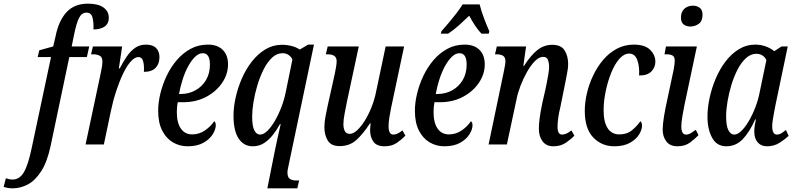

<svg xmlns="http://www.w3.org/2000/svg" viewBox="-142 -790 4351 1050"><path d="M-74 240Q-86 240 -100 237.5Q-114 235 -122 232L-110 185Q-104 187 -93.5 189.5Q-83 192 -74 192Q-35 192 -11.5 152Q12 112 31 21L137 -478H64L73 -515L149 -536L162 -592Q179 -677 222 -723.5Q265 -770 339 -770Q395 -770 424 -749Q453 -728 453 -693Q453 -661 430.5 -645Q408 -629 369 -629Q371 -666 364 -693.5Q357 -721 332 -721Q305 -721 290.5 -692.5Q276 -664 263 -600L250 -536H346L333 -478H237L135 7Q116 96 83 147Q50 198 9.5 219Q-31 240 -74 240Z M407 -381Q418 -429 418 -453Q418 -479 402 -486Q386 -493 369 -493H356L366 -536H526L508 -416H513Q531 -451 551 -480.5Q571 -510 596.5 -528Q622 -546 656 -546Q694 -546 712 -527Q730 -508 730 -478Q730 -441 709 -419Q688 -397 645 -397Q647 -434 640.5 -456Q634 -478 615 -478Q595 -478 573 -453.5Q551 -429 531 -387Q511 -345 493.5 -292Q476 -239 464 -181L426 0H326Z M884 10Q840 10 803.5 -11.5Q767 -33 745 -76Q723 -119 723 -184Q723 -229 735 -278.5Q747 -328 769.5 -375.5Q792 -423 825 -461.5Q858 -500 900.5 -523Q943 -546 995 -546Q1047 -546 1076 -517.5Q1105 -489 1105 -438Q1105 -384 1072.5 -336.5Q1040 -289 985 -260Q930 -231 860 -231H830Q825 -207 825 -177Q825 -119 847 -87Q869 -55 909 -55Q948 -55 980 -77.5Q1012 -100 1029 -127Q1038 -122 1038 -105Q1038 -82 1021 -55Q1004 -28 970 -9Q936 10 884 10ZM846 -276Q891 -276 927.5 -296.5Q964 -317 985 -353Q1006 -389 1006 -437Q1006 -499 967 -499Q945 -499 924.5 -479Q904 -459 886.5 -426.5Q869 -394 856.5 -354.5Q844 -315 837 -276Z M1360 40Q1363 25 1368 2Q1373 -21 1378 -44.5Q1383 -68 1387.5 -86.5Q1392 -105 1393 -111H1389Q1372 -80 1350.5 -52.5Q1329 -25 1302 -7.5Q1275 10 1240 10Q1191 10 1163 -32.5Q1135 -75 1135 -157Q1135 -205 1147 -258Q1159 -311 1181 -361.5Q1203 -412 1235 -453Q1267 -494 1307.5 -519Q1348 -544 1396 -545Q1420 -546 1448.5 -539.5Q1477 -533 1497 -519L1543 -546H1575L1438 106Q1435 122 1432.5 133Q1430 144 1430 153Q1430 181 1444.5 189Q1459 197 1476 197H1494L1484 240H1320ZM1280 -54Q1300 -54 1321 -75Q1342 -96 1362 -130.5Q1382 -165 1397.5 -206Q1413 -247 1421 -288L1457 -464Q1452 -478 1437.5 -488.5Q1423 -499 1403 -499Q1371 -499 1345 -474Q1319 -449 1299 -409Q1279 -369 1265 -322Q1251 -275 1244 -230.5Q1237 -186 1237 -153Q1237 -100 1249 -77Q1261 -54 1280 -54Z M1961 10Q1917 10 1899.5 -16Q1882 -42 1882 -77Q1882 -89 1885 -115H1881Q1844 -58 1807 -24.5Q1770 9 1715 9Q1669 9 1650.5 -21.5Q1632 -52 1632 -94Q1632 -121 1638 -153Q1644 -185 1650 -212L1689 -387Q1693 -407 1696 -424.5Q1699 -442 1699 -456Q1699 -493 1650 -493H1640L1650 -536H1820L1756 -237Q1750 -207 1743 -171Q1736 -135 1736 -111Q1736 -89 1743.5 -73.5Q1751 -58 1771 -58Q1790 -58 1811.5 -78Q1833 -98 1853.5 -131Q1874 -164 1890 -204.5Q1906 -245 1914 -285L1967 -536H2068L1997 -201Q1992 -176 1987.5 -149Q1983 -122 1983 -99Q1983 -54 2009 -54Q2022 -54 2033.5 -60Q2045 -66 2059 -77L2075 -48Q2056 -28 2028.5 -9Q2001 10 1961 10Z M2288 10Q2244 10 2207.5 -11.5Q2171 -33 2149 -76Q2127 -119 2127 -184Q2127 -229 2139 -278.5Q2151 -328 2173.5 -375.5Q2196 -423 2229 -461.5Q2262 -500 2304.5 -523Q2347 -546 2399 -546Q2451 -546 2480 -517.5Q2509 -489 2509 -438Q2509 -384 2476.5 -336.5Q2444 -289 2389 -260Q2334 -231 2264 -231H2234Q2229 -207 2229 -177Q2229 -119 2251 -87Q2273 -55 2313 -55Q2352 -55 2384 -77.5Q2416 -100 2433 -127Q2442 -122 2442 -105Q2442 -82 2425 -55Q2408 -28 2374 -9Q2340 10 2288 10ZM2250 -276Q2295 -276 2331.5 -296.5Q2368 -317 2389 -353Q2410 -389 2410 -437Q2410 -499 2371 -499Q2349 -499 2328.5 -479Q2308 -459 2290.5 -426.5Q2273 -394 2260.5 -354.5Q2248 -315 2241 -276ZM2272 -619Q2289 -638 2310.5 -663.5Q2332 -689 2353 -716Q2374 -743 2388 -766H2481Q2489 -732 2505 -690Q2521 -648 2534 -619L2531 -606H2491Q2474 -623 2455.5 -651Q2437 -679 2424 -704Q2395 -676 2366.5 -650.5Q2338 -625 2309 -606H2269Z M2884 10Q2845 10 2824.5 -18Q2804 -46 2805 -89Q2805 -112 2809 -142.5Q2813 -173 2823 -223L2841 -302Q2844 -316 2848.5 -338.5Q2853 -361 2857 -385Q2861 -409 2861 -426Q2861 -444 2855 -461.5Q2849 -479 2828 -479Q2806 -479 2783 -455.5Q2760 -432 2739.5 -395.5Q2719 -359 2704 -319.5Q2689 -280 2683 -248L2630 0H2530L2614 -402Q2617 -417 2619.5 -431.5Q2622 -446 2622 -455Q2622 -477 2609 -485Q2596 -493 2574 -493H2565L2575 -536H2735L2720 -430H2724Q2760 -487 2796.5 -516Q2833 -545 2878 -545Q2927 -545 2946 -514Q2965 -483 2965 -441Q2965 -415 2958 -382Q2951 -349 2946 -321L2923 -207Q2915 -175 2911 -146.5Q2907 -118 2907 -97Q2907 -54 2932 -54Q2955 -54 2983 -77L2999 -48Q2980 -28 2952 -9Q2924 10 2884 10Z M3217 10Q3149 10 3102.5 -38Q3056 -86 3056 -184Q3056 -229 3067.5 -279Q3079 -329 3101.5 -376.5Q3124 -424 3156 -462Q3188 -500 3230.5 -523Q3273 -546 3324 -546Q3385 -546 3413.5 -517.5Q3442 -489 3442 -453Q3442 -422 3420.5 -399.5Q3399 -377 3353 -377Q3356 -427 3343 -462Q3330 -497 3299 -497Q3270 -497 3244.5 -467.5Q3219 -438 3200 -390.5Q3181 -343 3170 -289Q3159 -235 3159 -187Q3159 -123 3181 -89Q3203 -55 3245 -55Q3287 -55 3314.5 -78Q3342 -101 3360 -127Q3369 -121 3369 -102Q3369 -81 3353 -54.5Q3337 -28 3303 -9Q3269 10 3217 10Z M3634 -645Q3611 -645 3596.5 -656.5Q3582 -668 3582 -693Q3582 -726 3601 -742.5Q3620 -759 3647 -759Q3669 -759 3684.5 -747.5Q3700 -736 3700 -710Q3700 -674 3679 -659.5Q3658 -645 3634 -645ZM3563 10Q3522 10 3502 -16.5Q3482 -43 3482 -81Q3482 -110 3489.5 -155Q3497 -200 3507 -244L3542 -409Q3548 -441 3548 -458Q3548 -479 3536.5 -486Q3525 -493 3504 -493H3492L3500 -536H3669L3601 -215Q3595 -186 3589.5 -153Q3584 -120 3584 -99Q3584 -54 3610 -54Q3623 -54 3635.5 -61.5Q3648 -69 3663 -80L3678 -51Q3659 -31 3631.5 -10.5Q3604 10 3563 10Z M3830 10Q3778 10 3752.5 -36.5Q3727 -83 3727 -152Q3727 -200 3738.5 -254Q3750 -308 3772 -360Q3794 -412 3826 -454Q3858 -496 3899 -521Q3940 -546 3989 -546Q4020 -546 4047.5 -535.5Q4075 -525 4092 -510L4132 -536H4166L4099 -216Q4097 -204 4092.5 -182Q4088 -160 4084.5 -137Q4081 -114 4081 -100Q4081 -54 4107 -54Q4119 -54 4130.5 -61Q4142 -68 4156 -79L4171 -47Q4151 -28 4121 -9Q4091 10 4052 10Q4021 10 4002 -11Q3983 -32 3983 -70Q3983 -91 3986 -106Q3989 -121 3992 -137H3988Q3958 -69 3920.5 -29.5Q3883 10 3830 10ZM3873 -54Q3892 -54 3912.5 -74Q3933 -94 3953 -128Q3973 -162 3989 -203.5Q4005 -245 4013 -288L4049 -461Q4042 -478 4027 -487Q4012 -496 3995 -496Q3964 -496 3938 -472.5Q3912 -449 3892 -410.5Q3872 -372 3858 -326Q3844 -280 3836.5 -234.5Q3829 -189 3829 -154Q3829 -101 3841.5 -77.5Q3854 -54 3873 -54Z"/></svg>

Font: Noto Serif ExtraCondensed Medium
Style: Italic
Weight: 500
Width: 2
Italic angle: -12°
Designer: Monotype Design Team
Foundry: Monotype Imaging Inc.
Version: Version 2.013; ttfautohint (v1.8.4.7-5d5b)